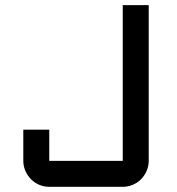

<svg xmlns="http://www.w3.org/2000/svg" viewBox="-20 -720 683 740"><path d="M69.8 -220.2H169.9V-100.1H453.1V-700.2H553.2V-100.1Q553.2 -79.6 545.2 -61.3Q537.1 -43 523.7 -29.3Q510.3 -15.6 491.9 -7.8Q473.6 0 453.1 0H169.9Q149.4 0 131.1 -7.8Q112.8 -15.6 99.4 -29.3Q85.9 -43 77.9 -61.3Q69.8 -79.6 69.8 -100.1Z"/></svg>

Font: Aldrich
Style: Regular
Weight: 400
Designer: Matthew Desmond
Foundry: Matthew Desmond
Version: Version 1.002 2011